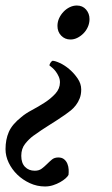

<svg xmlns="http://www.w3.org/2000/svg" viewBox="-47 -464 404 695"><path d="M277 -395Q277 -380 271 -366.5Q265 -353 255 -343Q245 -333 233 -327Q221 -321 208 -321Q188 -321 174.5 -335Q161 -349 161 -370Q161 -385 167 -398Q173 -411 183 -421.5Q193 -432 205.5 -438Q218 -444 231 -444Q252 -444 264.5 -429.5Q277 -415 277 -395ZM132 -227Q132 -231 135.5 -236.5Q139 -242 143 -244Q152 -244 169.5 -236Q187 -228 204 -213.5Q221 -199 234 -180Q247 -161 247 -140Q247 -122 241.5 -108Q236 -94 227.5 -83Q219 -72 209 -64Q199 -56 189 -49Q157 -27 131 -11Q105 5 73 28Q58 39 44 56.5Q30 74 30 100Q30 126 43.5 140Q57 154 79 154Q94 154 104 146.5Q114 139 123 130Q132 121 141 113.5Q150 106 164 106Q177 106 185 112.5Q193 119 197 129Q201 139 201.5 149.5Q202 160 201 169Q198 175 190 182Q182 189 170.5 195.5Q159 202 145 206.5Q131 211 116 211Q87 211 61 199Q35 187 15.5 168Q-4 149 -15.5 125Q-27 101 -27 76Q-27 41 -15 13.5Q-3 -14 30 -40Q45 -53 68.5 -65.5Q92 -78 114.5 -92.5Q137 -107 153.5 -125Q170 -143 170 -166Q170 -177 165.5 -187Q161 -197 155 -205Q149 -213 142.5 -218.5Q136 -224 132 -227Z"/></svg>

Font: Vermiglione Medium
Style: Italic
Weight: 500
Italic angle: -11°
Version: Version 1.000